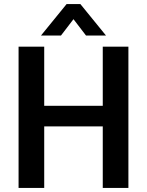

<svg xmlns="http://www.w3.org/2000/svg" viewBox="-20 -931 728 951"><path d="M72 -700H199V-407H489V-700H616V0H489V-305H199V0H72ZM310 -911H378L505 -755H406L344 -836L282 -755H183Z"/></svg>

Font: Sarabun SemiBold
Style: Regular
Weight: 600
Designer: Suppakit Chalermlarp | Katatrad Co.,Ltd.
Foundry: Cadson Demak Co.,Ltd.
Version: Version 1.000; ttfautohint (v1.6)